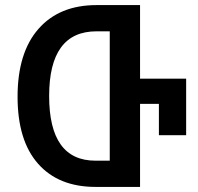

<svg xmlns="http://www.w3.org/2000/svg" viewBox="-20 -734 776 754"><path d="M355 0H530V-326H604V-203H711V-425H530V-714H359Q213 -714 131 -620.5Q49 -527 49 -354Q49 -182 129.5 -91Q210 0 355 0ZM355 -103Q173 -103 173 -357Q173 -611 359 -611H411V-103Z"/></svg>

Font: Noto Sans Georgian Condensed Semi
Style: Regular
Weight: 600
Width: 3
Designer: Monotype Design Team
Foundry: Monotype Imaging Inc.
Version: Version 1.901